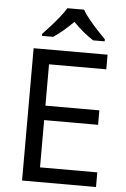

<svg xmlns="http://www.w3.org/2000/svg" viewBox="-62 -988 679 1032"><g transform="rotate(5 278.0 -472.0)"><path d="M496 0H97V-714H496V-635H187V-412H478V-334H187V-79H496ZM349 -944Q361 -922 383.5 -894.5Q406 -867 430.5 -840.5Q455 -814 474 -795V-784H412Q386 -800 358 -823.5Q330 -847 303 -874Q276 -847 249 -824Q222 -801 196 -784H136V-795Q155 -815 178.5 -841Q202 -867 224 -894.5Q246 -922 259 -944Z"/></g></svg>

Font: Noto Sans Bengali UI
Style: Regular
Weight: 400
Designer: Jelle Bosma - Monotype Design Team
Foundry: Monotype Imaging Inc.
Version: Version 2.003; ttfautohint (v1.8.4.7-5d5b)